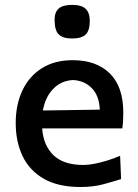

<svg xmlns="http://www.w3.org/2000/svg" viewBox="-20 -756 567 788"><path d="M310.5 11.5Q219 11.5 160 -22.2Q101 -56 72.8 -115.2Q44.5 -174.5 44.5 -251Q44.5 -326.5 72 -384.8Q99.5 -443 151.8 -476Q204 -509 278.5 -509Q375.5 -509 430.8 -454.5Q486 -400 486 -293.5Q486 -255.5 482 -229H153Q158 -159 199.5 -119Q241 -79 322 -79Q351 -79 392.5 -89.5Q434 -100 473 -116.5L477 -21Q447 -11.5 405 0Q363 11.5 310.5 11.5ZM279.5 -427.5Q231 -425 198.2 -391Q165.5 -357 156 -302.5L389.5 -306Q387.5 -363 356.8 -394.2Q326 -425.5 279.5 -427.5ZM275.5 -598Q238 -598 221 -614.8Q204 -631.5 204 -675Q204 -706 221 -721Q238 -736 276.5 -736Q314.5 -736 331.5 -719.8Q348.5 -703.5 348.5 -670.5Q348.5 -630.5 331.5 -614.2Q314.5 -598 275.5 -598Z"/></svg>

Font: Commissioner Flair Medium
Style: Regular
Weight: 500
Designer: Kostas Bartsokas
Foundry: Kostas Bartsokas
Version: Version 1.000; ttfautohint (v1.8.3)